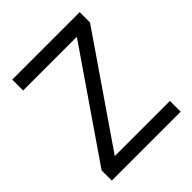

<svg xmlns="http://www.w3.org/2000/svg" viewBox="-194 -824 948 948"><g transform="rotate(-45 280.5 -350.0)"><path d="M521 0H40V-71L420 -624H45V-700H516V-628L136 -75H521Z"/></g></svg>

Font: Kulim Park
Style: Regular
Weight: 400
Designer: Noponies / Dale Sattler
Foundry: Noponies
Version: Version 1.000; ttfautohint (v1.8.3)